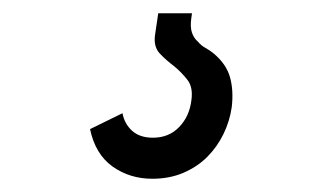

<svg xmlns="http://www.w3.org/2000/svg" viewBox="-20 -20 492 290"><path d="M219 0 214 34Q212 51 221.5 61Q231 71 243 80Q254 89 263 100.5Q272 112 269 132Q266 156 250.5 172Q235 188 211 188Q191 188 179.5 177.5Q168 167 165 151Q153 157 140.5 163Q128 169 116 175Q124 213 150 231.5Q176 250 210 250Q236 250 257 241Q278 232 293 217Q308 202 317.5 182.5Q327 163 330 142Q333 117 327.5 97Q322 77 303 61Q297 56 290.5 52.5Q284 49 279 43Q273 38 270 29.5Q267 21 269 7L270 0Z"/></svg>

Font: Josefin Slab Thin
Style: Bold Italic
Weight: 700
Italic angle: -12°
Version: Version 2.000